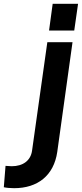

<svg xmlns="http://www.w3.org/2000/svg" viewBox="-146 -765 429 1006"><path d="M243 -605 263 -745H130L111 -605ZM-72 221C51 221 136 155 154 31L234 -544H102L22 24C15 76 -25 106 -85 106C-93 106 -105 105 -117 104L-126 216C-114 219 -92 221 -72 221Z"/></svg>

Font: Plus Jakarta Sans
Style: Bold Italic
Weight: 700
Italic angle: -8°
Designer: Gumpita Rahayu
Foundry: Tokotype
Version: Version 2.071;gftools[0.9.30]